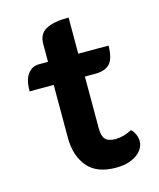

<svg xmlns="http://www.w3.org/2000/svg" viewBox="-103 -733 673 815"><g transform="rotate(-15 233.5 -325.0)"><path d="M141 -166V-399H35Q35 -450 54 -475Q73 -500 104 -500H143V-579Q143 -622 176 -640.5Q209 -659 276 -659V-500H409Q409 -446 389 -422.5Q369 -399 323 -399H278V-171Q278 -138 291 -123.5Q304 -109 336 -109Q371 -109 408 -129Q419 -119 425.5 -104Q432 -89 432 -74Q432 -54 418 -35Q404 -16 375.5 -3.5Q347 9 306 9Q221 9 181 -40Q141 -89 141 -166Z"/></g></svg>

Font: K2D ExtraBold
Style: Regular
Weight: 800
Designer: Katatrad Aksorn Co.,Ltd.
Foundry: Cadson Demak Co.,Ltd.
Version: Version 1.000; ttfautohint (v1.6)